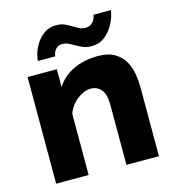

<svg xmlns="http://www.w3.org/2000/svg" viewBox="-109 -821 829 913"><g transform="rotate(-15 306.0 -365.0)"><path d="M561 0H401V-295Q401 -347 381.5 -370.5Q362 -394 330 -394Q313 -394 296 -387Q279 -380 263 -367.5Q247 -355 234.5 -338Q222 -321 215 -301V0H55V-525H199V-437Q228 -484 281 -509.5Q334 -535 403 -535Q454 -535 485 -516.5Q516 -498 533 -468.5Q550 -439 555.5 -404Q561 -369 561 -336ZM388 -588Q365 -588 347.5 -595Q330 -602 315 -611Q300 -620 286 -627Q272 -634 255 -634Q238 -634 229 -627Q220 -620 215 -611Q210 -602 209 -594.5Q208 -587 208 -586H122Q122 -597 128.5 -620.5Q135 -644 150 -668Q165 -692 189.5 -710Q214 -728 249 -728Q273 -728 290 -720.5Q307 -713 321.5 -704Q336 -695 350 -687.5Q364 -680 382 -680Q399 -680 409.5 -687.5Q420 -695 425.5 -704Q431 -713 432.5 -721Q434 -729 434 -730H520Q520 -722 513 -699Q506 -676 490.5 -651Q475 -626 450 -607Q425 -588 388 -588Z"/></g></svg>

Font: Boldmen
Style: Bold
Weight: 700
Designer: Matt McInerney, Pablo Impallari, Rodrigo Fuenzalida
Foundry: LIVING CONCEPT
Version: Version 1.000